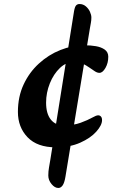

<svg xmlns="http://www.w3.org/2000/svg" viewBox="-20 -716 620 954"><path d="M257 16Q165 16 117 -34Q69 -84 69 -160Q69 -235 97 -295.5Q125 -356 173 -400Q221 -444 280 -467.5Q339 -491 402 -491Q430 -491 456.5 -486.5Q483 -482 500.5 -469.5Q518 -457 518 -434Q518 -403 504 -378.5Q490 -354 474 -354Q463 -354 451 -362Q440 -369 424.5 -380Q409 -391 390.5 -400Q372 -409 352 -409Q310 -409 278 -378.5Q246 -348 227.5 -301.5Q209 -255 209 -206Q209 -152 232 -122.5Q255 -93 298 -93Q345 -93 380.5 -106Q416 -119 439 -132Q458 -143 468 -143Q476 -143 481.5 -137Q487 -131 487 -119Q487 -94 458.5 -62Q430 -30 378.5 -7Q327 16 257 16ZM270 218Q252 218 236 198.5Q220 179 220 156Q220 135 223.5 116Q227 97 230 78L348 -661Q352 -683 358.5 -689.5Q365 -696 375 -696Q393 -696 406.5 -684.5Q420 -673 427 -657.5Q434 -642 434 -629Q434 -615 431.5 -602Q429 -589 427 -577L305 163Q300 193 291 205.5Q282 218 270 218Z"/></svg>

Font: Alkatra
Style: Regular
Weight: 400
Designer: Suman Bhandary
Version: Version 1.100;gftools[0.9.22]